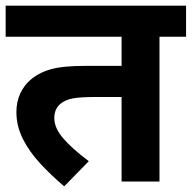

<svg xmlns="http://www.w3.org/2000/svg" viewBox="-20 -642 678 679"><path d="M544 -512V0H410V-299H319Q264 -299 237.5 -294Q211 -289 194 -275Q172 -257 172 -224Q172 -190 203 -153.5Q234 -117 294 -72L207 17Q161 -22 122.5 -63.5Q84 -105 61 -150.5Q38 -196 38 -246Q38 -282 51.5 -311Q65 -340 87 -359Q117 -385 159.5 -397Q202 -409 280 -409H410V-512H0V-622H638V-512Z"/></svg>

Font: RS Noto Sans
Style: Bold
Weight: 700
Designer: Monotype Design Team
Foundry: Monotype Imaging Inc.
Version: Version 3.10